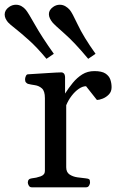

<svg xmlns="http://www.w3.org/2000/svg" viewBox="-77 -798 507 818"><path d="M58.1 0Q49.8 0 45.7 -7.3Q41.5 -14.6 41.5 -20Q41.5 -36.1 57.6 -38.1Q77.6 -40 95.9 -46.6Q114.3 -53.2 114.3 -69.3V-379.9Q114.3 -410.2 101.6 -421.4Q88.9 -432.6 71.8 -435.1Q54.7 -437.5 41.5 -440.9Q36.6 -443.4 33.2 -447.3Q29.8 -451.2 29.8 -460.4Q29.8 -466.3 33 -473.6Q36.1 -481 41.5 -481.4Q90.3 -484.4 127.4 -486.8Q164.6 -489.3 185.5 -489.7Q189.5 -489.7 194.3 -485.8Q199.2 -481.9 200.2 -470.2V-399.4Q215.3 -423.3 233.2 -445.1Q251 -466.8 273.4 -481Q295.9 -495.1 325.2 -495.1Q356.4 -495.1 372.1 -484.9Q387.7 -474.6 393.1 -459Q398.4 -443.4 398.4 -426.3Q398.4 -407.7 387 -395.8Q375.5 -383.8 360.6 -377.9Q345.7 -372.1 335.9 -372.1L289.6 -430.7Q274.9 -430.7 258.5 -419.4Q242.2 -408.2 228 -389.6Q213.9 -371.1 205.1 -349.6V-85.4Q205.1 -64.5 219 -54.9Q232.9 -45.4 252.7 -42.5Q272.5 -39.6 289.1 -38.1Q299.3 -37.1 303 -34.2Q306.6 -31.2 306.6 -20Q306.6 -14.6 302.5 -7.3Q298.3 0 290 0ZM121.1 -547.4Q81.5 -595.2 46.4 -626.7Q11.2 -658.2 -12.5 -676.8Q-36.1 -695.3 -43 -703.1Q-48.8 -710 -53 -718.5Q-57.1 -727.1 -57.1 -736.3Q-57.1 -754.9 -38.6 -768.1Q-24.9 -777.8 -9.3 -777.8Q3.9 -777.8 14.9 -771.5Q25.9 -765.1 33.2 -755.9Q43 -744.1 71.8 -692.9Q100.6 -641.6 152.3 -568.8ZM298.8 -547.4Q239.3 -618.7 197.5 -655Q155.8 -691.4 146 -703.1Q140.1 -710.4 135.7 -719.5Q131.3 -728.5 131.3 -737.8Q131.3 -755.4 148.9 -768.1Q162.1 -777.8 177.7 -777.8Q190.9 -777.8 201.9 -771.2Q212.9 -764.6 220.2 -755.9Q230 -744.6 254.2 -693.1Q278.3 -641.6 330.1 -568.8Z"/></svg>

Font: Gelasio
Style: Regular
Weight: 400
Designer: Eben Sorkin
Foundry: Eben Sorkin
Version: Version 1.008